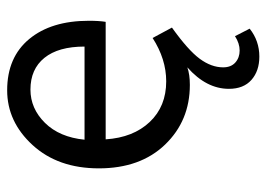

<svg xmlns="http://www.w3.org/2000/svg" viewBox="-124 -414 744 536"><g transform="rotate(-90 248.0 -146.0)"><path d="M358 206Q318 206 293 184Q268 162 268 121Q268 58 328 5Q308 12 279 12Q179 12 112.5 -57Q46 -126 46 -242Q46 -356 111 -427Q176 -498 264 -498Q356 -498 407 -436.5Q458 -375 458 -270Q458 -241 455 -223H127Q132 -146 175.5 -100Q219 -54 289 -54Q351 -54 410 -92L439 -38Q376 7 352 39.5Q328 72 328 105Q328 127 341.5 139Q355 151 375 151Q395 151 415 138L436 179Q402 206 358 206ZM126 -282H386Q386 -355 354.5 -394Q323 -433 266 -433Q213 -433 173 -392.5Q133 -352 126 -282Z"/></g></svg>

Font: Toshiba Sans
Style: Regular
Weight: 400
Designer: Paul D. Hunt
Foundry: Toshiba Corporation
Version: Version 2.020;PS 2.0;hotconv 1.0.86;makeotf.lib2.5.63406